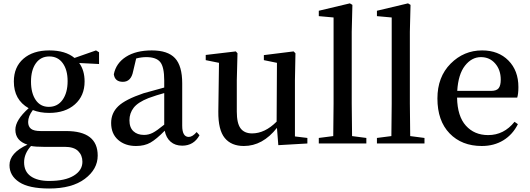

<svg xmlns="http://www.w3.org/2000/svg" viewBox="-20 -834 3081 1116"><path d="M263.7 -212.9Q314.5 -212.9 343.8 -253.9Q373 -294.9 373 -362.3Q373 -427.7 344.7 -466.8Q316.4 -505.9 266.6 -505.9Q216.8 -505.9 188.5 -466.3Q160.2 -426.8 160.2 -359.4Q160.2 -293 187.5 -252.9Q214.8 -212.9 263.7 -212.9ZM356.4 19.5H233.4Q187.5 19.5 160.2 14.6Q120.1 58.6 120.1 109.4Q120.1 163.1 158.7 190.4Q197.3 217.8 265.6 217.8Q358.4 217.8 408.7 187Q459 156.2 459 106.4Q459 68.4 434.1 43.9Q409.2 19.5 356.4 19.5ZM555.7 -530.3V-461.9L440.4 -467.8Q471.7 -424.8 471.7 -360.4Q471.7 -277.3 415.5 -227.5Q359.4 -177.7 265.6 -177.7Q212.9 -177.7 170.9 -194.3Q143.6 -158.2 143.6 -125Q143.6 -98.6 160.2 -85.4Q176.8 -72.3 216.8 -72.3H364.3Q547.9 -72.3 547.9 70.3Q547.9 149.4 473.1 205.6Q398.4 261.7 265.6 261.7Q148.4 261.7 91.8 224.6Q35.2 187.5 35.2 126Q35.2 54.7 139.6 6.8Q69.3 -15.6 69.3 -80.1Q69.3 -135.7 146.5 -205.1Q60.5 -253.9 60.5 -360.4Q60.5 -444.3 116.2 -492.7Q171.9 -541 266.6 -541Q360.4 -541 413.1 -497.1L538.1 -541Z M934.6 -109.4V-293Q890.6 -281.2 842.8 -263.7Q781.2 -239.3 756.8 -207.5Q732.4 -175.8 732.4 -134.8Q732.4 -92.8 755.4 -71.3Q778.3 -49.8 817.4 -49.8Q843.8 -49.8 867.7 -62Q891.6 -74.2 934.6 -109.4ZM1123 -66.4 1139.6 -47.9Q1106.4 12.7 1039.1 12.7Q998 12.7 971.7 -10.3Q945.3 -33.2 937.5 -74.2Q889.6 -25.4 855 -5.4Q820.3 14.6 770.5 14.6Q707 14.6 666.5 -21Q626 -56.6 626 -119.1Q626 -176.8 667 -216.3Q708 -255.9 814.5 -292Q914.1 -320.3 934.6 -325.2V-366.2Q934.6 -445.3 911.1 -473.6Q887.7 -502 830.1 -502Q801.8 -502 771.5 -494.1L753.9 -419.9Q742.2 -358.4 694.3 -358.4Q647.5 -358.4 641.6 -402.3Q654.3 -466.8 712.4 -503.9Q770.5 -541 862.3 -541Q955.1 -541 997.1 -496.1Q1039.1 -451.2 1039.1 -349.6V-103.5Q1039.1 -38.1 1077.1 -38.1Q1098.6 -38.1 1123 -66.4Z M1694.3 -41 1766.6 -32.2V0L1597.7 9.8L1589.8 -90.8Q1506.8 14.6 1397.5 14.6Q1324.2 14.6 1286.1 -32.2Q1248 -79.1 1249 -185.5L1252.9 -468.8L1175.8 -484.4V-514.6L1350.6 -535.2L1360.4 -524.4L1356.4 -367.2V-185.5Q1356.4 -117.2 1378.4 -87.9Q1400.4 -58.6 1445.3 -58.6Q1519.5 -58.6 1587.9 -127L1589.8 -468.8L1513.7 -484.4V-513.7L1686.5 -535.2L1697.3 -524.4L1694.3 -367.2Z M2026.4 -43 2109.4 -32.2V0H1833V-32.2L1917 -43Q1918.9 -166 1918.9 -232.4V-732.4L1833 -740.2V-771.5L2013.7 -814.5L2028.3 -805.7L2024.4 -649.4V-232.4Q2024.4 -166 2026.4 -43Z M2364.3 -43 2447.3 -32.2V0H2170.9V-32.2L2254.9 -43Q2256.8 -166 2256.8 -232.4V-732.4L2170.9 -740.2V-771.5L2351.6 -814.5L2366.2 -805.7L2362.3 -649.4V-232.4Q2362.3 -166 2364.3 -43Z M2637.7 -305.7H2834Q2866.2 -305.7 2878.4 -321.3Q2890.6 -336.9 2890.6 -371.1Q2890.6 -427.7 2858.4 -464.8Q2826.2 -502 2775.4 -502Q2721.7 -502 2682.6 -452.1Q2643.6 -402.3 2637.7 -305.7ZM2986.3 -266.6H2636.7Q2638.7 -158.2 2688 -103.5Q2737.3 -48.8 2817.4 -48.8Q2909.2 -48.8 2970.7 -126L2990.2 -112.3Q2960 -51.8 2905.8 -18.6Q2851.6 14.6 2780.3 14.6Q2664.1 14.6 2593.3 -58.6Q2522.5 -131.8 2522.5 -261.7Q2522.5 -386.7 2599.1 -463.9Q2675.8 -541 2782.2 -541Q2877 -541 2935.1 -482.4Q2993.2 -423.8 2993.2 -328.1Q2993.2 -288.1 2986.3 -266.6Z"/></svg>

Font: Bpmf Zihi Serif SemiBold
Style: SemiBold
Weight: 600
Foundry: But Ko
Version: Version 1.320